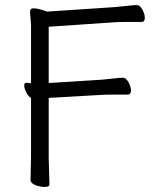

<svg xmlns="http://www.w3.org/2000/svg" viewBox="-20 -732 613 761"><path d="M101 -19 103 -108V-344Q92 -350 84 -366Q76 -382 76 -393Q76 -404 84 -404H86Q94 -402 103 -402V-634L99 -685Q99 -699 113 -699Q127 -699 146 -693Q165 -687 166 -686L437 -704Q460 -706 485.5 -709Q511 -712 522.5 -712Q534 -712 544 -694.5Q554 -677 554 -661Q554 -645 541 -645H479Q452 -645 438 -644L173 -626V-403L382 -416Q405 -418 430.5 -421Q456 -424 467.5 -424Q479 -424 489 -406.5Q499 -389 499 -373Q499 -357 486 -357H423Q397 -357 383 -356L173 -344V-107L176 -1Q176 9 157.5 9Q139 9 120 1.5Q101 -6 101 -19Z"/></svg>

Font: LXGW WenKai
Style: Regular
Weight: 400
Designer: LXGW / Fontworks Inc.
Foundry: LXGW / Fontworks Inc.
Version: Version 1.520; June 14, 2025